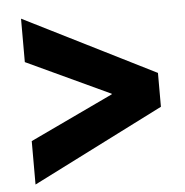

<svg xmlns="http://www.w3.org/2000/svg" viewBox="-46 -663 652 678"><g transform="rotate(-5 280.0 -324.0)"><path d="M53 -30 518 -265V-385L53 -618V-464L349 -326V-324L53 -184Z"/></g></svg>

Font: Fixel Display ExtraBold
Style: Regular
Weight: 800
Designer: AlfaBravo + MacPaw
Foundry: Kyrylo Tkachov, Marchela Mozhyna, Serhii Makarenko, Maria Weinstein, Zakhar Kryvoshyya
Version: Version 1.211